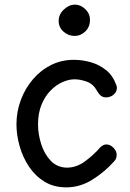

<svg xmlns="http://www.w3.org/2000/svg" viewBox="-20 -804 562 828"><path d="M266 4Q212 4 172 -20.5Q132 -45 105 -85.5Q78 -126 64.5 -174Q51 -222 51 -268Q51 -322 69.5 -372Q88 -422 121.5 -461.5Q155 -501 200 -523.5Q245 -546 298 -546Q336 -546 372 -535.5Q408 -525 437 -502Q466 -479 480 -441Q482 -437 483 -433.5Q484 -430 484 -426Q484 -413 477 -403.5Q470 -394 459.5 -389Q449 -384 438 -384Q425 -384 416 -390.5Q407 -397 398 -413Q382 -442 354 -452Q326 -462 302 -462Q277 -462 249.5 -450Q222 -438 198 -413.5Q174 -389 159 -352.5Q144 -316 144 -267Q144 -226 157.5 -183Q171 -140 198.5 -111Q226 -82 268 -81Q310 -81 347 -108.5Q384 -136 411 -167Q418 -174 424.5 -177.5Q431 -181 438 -181Q450 -181 460 -174.5Q470 -168 476.5 -158Q483 -148 483 -136Q483 -129 481 -122Q479 -115 471 -107Q431 -62 378 -29Q325 4 266 4ZM302 -649Q275 -649 254 -667.5Q233 -686 233 -714Q233 -742 255.5 -763Q278 -784 303 -784Q319 -784 333.5 -775.5Q348 -767 358 -752.5Q368 -738 368 -718Q368 -688 348 -668.5Q328 -649 302 -649Z"/></svg>

Font: Playpen Sans
Style: Regular
Weight: 400
Designer: Laura Meseguer, Veronika Burian, José Scaglione, Kostas Bartsokas, Vera Evstafieva, Tom Grace, Yorlmar Campos
Foundry: TypeTogether
Version: Version 2.000